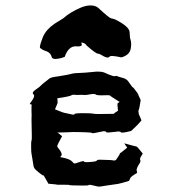

<svg xmlns="http://www.w3.org/2000/svg" viewBox="-20 -691 640 711"><path d="M345.7 -660.2C337.9 -668 327.1 -670.9 315.4 -670.9C305.7 -670.9 294.9 -668.9 282.2 -664.1C253.9 -652.3 231.4 -638.7 213.9 -623C212.9 -622.1 203.1 -616.2 182.6 -603.5C162.1 -589.8 147.5 -573.2 139.6 -555.7C132.8 -539.1 128.9 -526.4 127.9 -518.6C127 -514.6 128.9 -512.7 130.9 -511.7C135.7 -507.8 140.6 -504.9 144.5 -503.9C159.2 -500 168 -492.2 170.9 -481.4C171.9 -475.6 176.8 -472.7 184.6 -472.7C192.4 -472.7 205.1 -474.6 219.7 -480.5C228.5 -506.8 243.2 -520.5 261.7 -519.5C281.2 -517.6 287.1 -522.5 280.3 -533.2C287.1 -533.2 293 -531.2 296.9 -527.3L301.8 -521.5C324.2 -502 337.9 -492.2 342.8 -492.2C346.7 -492.2 350.6 -490.2 355.5 -487.3C371.1 -477.5 380.9 -475.6 384.8 -480.5C387.7 -485.4 402.3 -484.4 429.7 -478.5C450.2 -484.4 460.9 -495.1 463.9 -509.8C464.8 -515.6 465.8 -521.5 465.8 -527.3C465.8 -534.2 464.8 -540 462.9 -545.9C460.9 -549.8 460.9 -558.6 460 -572.3C459 -585.9 441.4 -601.6 406.2 -619.1C401.4 -621.1 396.5 -622.1 391.6 -623C386.7 -624 371.1 -636.7 345.7 -660.2ZM367.2 -421.9C360.4 -424.8 352.5 -425.8 343.8 -425.8C338.9 -425.8 333 -425.8 326.2 -424.8C309.6 -422.9 287.1 -420.9 256.8 -419.9C254.9 -419.9 246.1 -418 229.5 -414.1C212.9 -411.1 202.1 -409.2 195.3 -408.2C177.7 -406.2 167 -403.3 163.1 -400.4C160.2 -397.5 153.3 -392.6 144.5 -385.7C140.6 -382.8 133.8 -377 126 -369.1C117.2 -362.3 110.4 -358.4 106.4 -354.5C100.6 -349.6 99.6 -344.7 104.5 -340.8C109.4 -336.9 105.5 -327.1 92.8 -310.5C91.8 -308.6 90.8 -307.6 90.8 -306.6C89.8 -305.7 90.8 -305.7 93.8 -304.7C97.7 -303.7 99.6 -302.7 96.7 -300.8V-275.4C97.7 -268.6 96.7 -258.8 96.7 -246.1C97.7 -196.3 98.6 -171.9 96.7 -170.9C95.7 -170.9 94.7 -157.2 95.7 -130.9C95.7 -128.9 96.7 -120.1 99.6 -104.5C102.5 -88.9 103.5 -78.1 104.5 -74.2C105.5 -71.3 107.4 -66.4 113.3 -61.5C118.2 -56.6 126 -49.8 137.7 -42H140.6C142.6 -41 147.5 -31.2 159.2 -10.7C180.7 -8.8 191.4 -7.8 192.4 -6.8H219.7C230.5 -6.8 235.4 -6.8 236.3 -5.9C237.3 -4.9 252.9 -3.9 284.2 -3.9C299.8 -3.9 307.6 -3.9 308.6 -5.9C309.6 -7.8 321.3 -5.9 343.8 0H346.7C350.6 0 357.4 -1 368.2 -2.9C381.8 -4.9 392.6 -6.8 401.4 -7.8C412.1 -8.8 422.9 -10.7 435.5 -14.6C448.2 -18.6 455.1 -20.5 456.1 -20.5C459 -21.5 460 -25.4 461.9 -30.3C462.9 -34.2 470.7 -41 486.3 -49.8C488.3 -51.8 488.3 -53.7 486.3 -58.6C484.4 -63.5 488.3 -73.2 498 -87.9C500 -91.8 501 -95.7 499 -99.6C497.1 -103.5 501 -110.4 508.8 -122.1C495.1 -139.6 487.3 -148.4 485.4 -148.4C484.4 -148.4 468.8 -152.3 440.4 -160.2L443.4 -155.3C442.4 -156.2 445.3 -152.3 451.2 -144.5C433.6 -129.9 424.8 -123 423.8 -123C424.8 -122.1 420.9 -115.2 412.1 -102.5C409.2 -97.7 405.3 -95.7 400.4 -96.7C395.5 -98.6 379.9 -98.6 350.6 -99.6C342.8 -99.6 338.9 -98.6 337.9 -95.7C336.9 -93.8 327.1 -91.8 308.6 -90.8C296.9 -89.8 291 -90.8 290 -93.8C289.1 -95.7 279.3 -92.8 258.8 -85.9C255.9 -84 252 -86.9 247.1 -92.8C242.2 -98.6 229.5 -104.5 207 -108.4C203.1 -108.4 202.1 -110.4 207 -114.3C210.9 -119.1 207 -129.9 194.3 -144.5C192.4 -146.5 191.4 -148.4 192.4 -152.3C193.4 -156.2 199.2 -167 210 -186.5L198.2 -196.3L192.4 -200.2C223.6 -201.2 243.2 -201.2 250 -202.1C255.9 -202.1 271.5 -202.1 295.9 -201.2C311.5 -200.2 320.3 -200.2 321.3 -198.2C322.3 -196.3 334 -199.2 358.4 -204.1C366.2 -206.1 372.1 -205.1 373 -202.1C374 -199.2 385.7 -200.2 410.2 -203.1C418.9 -205.1 425.8 -204.1 427.7 -201.2C429.7 -198.2 442.4 -200.2 465.8 -206.1L490.2 -229.5C492.2 -231.4 496.1 -236.3 503.9 -245.1C498 -259.8 495.1 -266.6 494.1 -267.6C494.1 -268.6 494.1 -270.5 493.2 -274.4C492.2 -278.3 492.2 -281.2 494.1 -285.2C496.1 -288.1 497.1 -299.8 501 -320.3C494.1 -335 491.2 -341.8 491.2 -342.8C491.2 -343.8 486.3 -350.6 475.6 -364.3C471.7 -368.2 470.7 -369.1 469.7 -369.1C468.8 -370.1 464.8 -376 457 -386.7C453.1 -393.6 447.3 -397.5 441.4 -400.4C435.5 -402.3 428.7 -404.3 421.9 -406.2C414.1 -409.2 409.2 -411.1 406.2 -409.2C404.3 -407.2 390.6 -411.1 367.2 -421.9ZM308.6 -340.8C323.2 -343.8 332 -343.8 335 -340.8C337.9 -338.9 343.8 -337.9 354.5 -337.9C376 -338.9 386.7 -338.9 387.7 -336.9C388.7 -335 400.4 -328.1 422.9 -313.5C417 -309.6 414.1 -307.6 415 -306.6C415 -304.7 415 -296.9 417 -281.2C411.1 -277.3 408.2 -274.4 407.2 -274.4C407.2 -275.4 405.3 -273.4 401.4 -269.5C355.5 -268.6 331.1 -268.6 329.1 -269.5C327.1 -270.5 321.3 -270.5 310.5 -271.5C274.4 -272.5 256.8 -271.5 255.9 -268.6C255.9 -265.6 251 -265.6 240.2 -268.6C220.7 -272.5 211.9 -274.4 210.9 -275.4C210 -275.4 201.2 -279.3 183.6 -286.1C190.4 -301.8 193.4 -309.6 193.4 -310.5C193.4 -311.5 193.4 -316.4 192.4 -327.1C225.6 -332 242.2 -335.9 244.1 -337.9C246.1 -339.8 250 -340.8 258.8 -339.8C262.7 -338.9 270.5 -339.8 281.2 -339.8C291 -338.9 299.8 -338.9 308.6 -340.8Z"/></svg>

Font: Hermetico
Style: Regular
Weight: 400
Version: Version 1.0